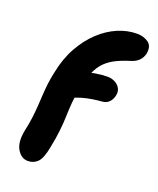

<svg xmlns="http://www.w3.org/2000/svg" viewBox="-143 -846 774 943"><g transform="rotate(20 244.0 -374.5)"><path d="M117 11Q83 11 61.5 -24.5Q40 -60 53 -125Q62 -166 66 -199Q70 -232 72 -261.5Q74 -291 75.5 -319Q77 -347 80.5 -377Q84 -407 92 -443Q107 -519 140 -578Q173 -637 216.5 -677.5Q260 -718 309.5 -739Q359 -760 409 -760Q444 -760 468.5 -742.5Q493 -725 486 -685Q481 -662 466 -647Q451 -632 429 -625Q376 -609 343 -590.5Q310 -572 289 -546Q268 -520 255.5 -482.5Q243 -445 232 -391Q226 -360 223.5 -328.5Q221 -297 220 -261.5Q219 -226 214.5 -184Q210 -142 199 -89Q188 -30 168 -9.5Q148 11 117 11ZM176 -343Q148 -343 130 -358Q112 -373 116 -398Q123 -428 146 -451.5Q169 -475 203 -487Q246 -500 280.5 -506Q315 -512 345 -512Q365 -512 382.5 -503.5Q400 -495 410 -478.5Q420 -462 415 -439Q411 -419 397 -404Q383 -389 359 -388Q314 -384 283.5 -377Q253 -370 233.5 -362Q214 -354 200 -348.5Q186 -343 176 -343Z"/></g></svg>

Font: Shantell Sans
Style: Bold Italic
Weight: 700
Italic angle: -11°
Designer: Stephen Nixon, Anya Danilova, Shantell Martin
Foundry: Arrow Type
Version: Version 1.011;[c5ecc13dd]